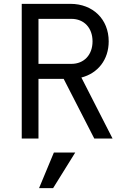

<svg xmlns="http://www.w3.org/2000/svg" viewBox="-20 -720 640 998"><path d="M180 -388V-622H351C417 -622 461 -575 461 -505C461 -435 417 -388 351 -388ZM93 0H180V-310H311L470 0H565L403 -317C489 -339 545 -410 545 -505C545 -620 463 -700 346 -700H93ZM371 73H260L183 258H256Z"/></svg>

Font: CommitMonoNiceRocks
Style: Regular
Weight: 400
Monospace: yes
Designer: Eigil Nikolajsen
Foundry: Eigil Nikolajsen
Version: Version 1.143